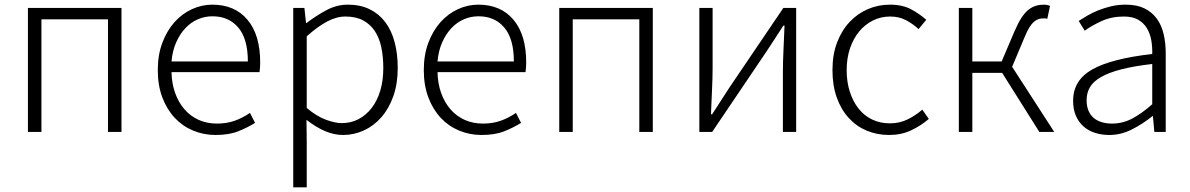

<svg xmlns="http://www.w3.org/2000/svg" viewBox="-20 -567 5115 825"><path d="M100 -533H502V0H444V-484H158V0H100Z M906 13Q855 13 809.5 -6Q764 -25 730.5 -61Q697 -97 677.5 -148.5Q658 -200 658 -266Q658 -331 677.5 -383Q697 -435 729.5 -471.5Q762 -508 804.5 -527.5Q847 -547 892 -547Q989 -547 1043.5 -482Q1098 -417 1098 -299Q1098 -276 1095 -257H717Q718 -208 732.5 -167.5Q747 -127 772.5 -97.5Q798 -68 833.5 -52Q869 -36 912 -36Q955 -36 989.5 -48.5Q1024 -61 1054 -82L1076 -39Q1044 -19 1004 -3Q964 13 906 13ZM1045 -303Q1045 -400 1004 -448.5Q963 -497 893 -497Q860 -497 830 -484Q800 -471 776.5 -446Q753 -421 737 -385Q721 -349 717 -303Z M1240 -533H1288L1295 -468H1297Q1336 -498 1381 -522.5Q1426 -547 1475 -547Q1528 -547 1568 -527.5Q1608 -508 1635 -472.5Q1662 -437 1675.5 -386.5Q1689 -336 1689 -275Q1689 -207 1670 -153.5Q1651 -100 1618.5 -63Q1586 -26 1543.5 -6.5Q1501 13 1454 13Q1416 13 1377 -3.5Q1338 -20 1297 -52L1298 46V238H1240ZM1449 -38Q1488 -38 1520.5 -55Q1553 -72 1577 -103Q1601 -134 1614 -177.5Q1627 -221 1627 -275Q1627 -323 1618.5 -363.5Q1610 -404 1590.5 -433.5Q1571 -463 1540 -479.5Q1509 -496 1464 -496Q1426 -496 1385.5 -474.5Q1345 -453 1298 -411V-103Q1341 -67 1380.5 -52.5Q1420 -38 1449 -38Z M2049 13Q1998 13 1952.5 -6Q1907 -25 1873.5 -61Q1840 -97 1820.5 -148.5Q1801 -200 1801 -266Q1801 -331 1820.5 -383Q1840 -435 1872.5 -471.5Q1905 -508 1947.5 -527.5Q1990 -547 2035 -547Q2132 -547 2186.5 -482Q2241 -417 2241 -299Q2241 -276 2238 -257H1860Q1861 -208 1875.5 -167.5Q1890 -127 1915.5 -97.5Q1941 -68 1976.5 -52Q2012 -36 2055 -36Q2098 -36 2132.5 -48.5Q2167 -61 2197 -82L2219 -39Q2187 -19 2147 -3Q2107 13 2049 13ZM2188 -303Q2188 -400 2147 -448.5Q2106 -497 2036 -497Q2003 -497 1973 -484Q1943 -471 1919.5 -446Q1896 -421 1880 -385Q1864 -349 1860 -303Z M2383 -533H2785V0H2727V-484H2441V0H2383Z M2985 -533H3042V-276Q3042 -233 3039.5 -181.5Q3037 -130 3035 -76H3040Q3056 -101 3077.5 -134Q3099 -167 3115 -192L3346 -533H3401V0H3344V-256Q3344 -301 3346.5 -352Q3349 -403 3351 -457H3346Q3330 -432 3308.5 -399Q3287 -366 3271 -342L3040 0H2985Z M3801 13Q3749 13 3704.5 -5.5Q3660 -24 3627 -60Q3594 -96 3575.5 -148Q3557 -200 3557 -266Q3557 -333 3577 -385Q3597 -437 3631 -473Q3665 -509 3709.5 -528Q3754 -547 3804 -547Q3858 -547 3895 -527Q3932 -507 3960 -482L3927 -442Q3902 -465 3872.5 -480.5Q3843 -496 3805 -496Q3765 -496 3731 -479Q3697 -462 3672 -432Q3647 -402 3632.5 -359.5Q3618 -317 3618 -266Q3618 -215 3631.5 -173Q3645 -131 3669 -100.5Q3693 -70 3727.5 -53.5Q3762 -37 3804 -37Q3846 -37 3881 -54.5Q3916 -72 3943 -96L3971 -56Q3936 -26 3894 -6.5Q3852 13 3801 13Z M4510 0H4446L4286 -254H4158V0H4100V-533H4158V-303H4284L4339 -432Q4354 -467 4368.5 -489.5Q4383 -512 4398.5 -524.5Q4414 -537 4430.5 -542Q4447 -547 4465 -547Q4473 -547 4480 -545.5Q4487 -544 4492 -542L4480 -486Q4475 -488 4472 -488Q4469 -488 4463 -488Q4452 -488 4442.5 -485Q4433 -482 4423 -473.5Q4413 -465 4403 -449Q4393 -433 4382 -406L4329 -280Z M4746 13Q4714 13 4685.5 4Q4657 -5 4636 -23.5Q4615 -42 4603 -69.5Q4591 -97 4591 -134Q4591 -222 4673 -268.5Q4755 -315 4931 -335Q4932 -365 4927 -393.5Q4922 -422 4908.5 -445Q4895 -468 4871 -482Q4847 -496 4809 -496Q4756 -496 4712.5 -476Q4669 -456 4641 -435L4615 -477Q4630 -487 4651.5 -499.5Q4673 -512 4699 -522.5Q4725 -533 4754.5 -540Q4784 -547 4817 -547Q4865 -547 4897.5 -531Q4930 -515 4950.5 -487Q4971 -459 4980 -420.5Q4989 -382 4989 -338V0H4940L4934 -68H4932Q4891 -35 4844 -11Q4797 13 4746 13ZM4758 -36Q4803 -36 4843 -56.5Q4883 -77 4931 -119V-292Q4852 -283 4798 -269Q4744 -255 4711 -236Q4678 -217 4663.5 -192.5Q4649 -168 4649 -137Q4649 -110 4657.5 -90.5Q4666 -71 4681 -59Q4696 -47 4716 -41.5Q4736 -36 4758 -36Z"/></svg>

Font: SpoqaHanSansJP-Light
Style: Regular
Weight: 300
Designer: [Source Han Sans]
Ryoko NISHIZUKA  (kana & ideographs); Paul D. Hunt (Latin, Greek & Cyrillic); Wenlong ZHANG  (bopomofo
Foundry: Spoqa (http://bi.spoqa.com)
Version: Version 1.002.20150607